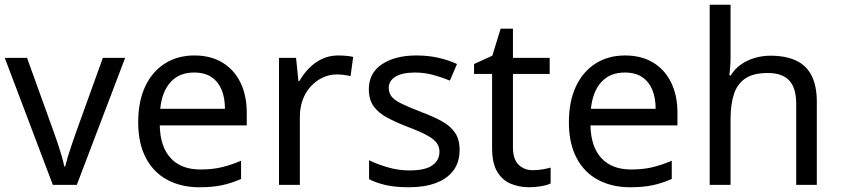

<svg xmlns="http://www.w3.org/2000/svg" viewBox="-20 -780 3547 810"><path d="M203 0 0 -536H94L208 -220Q216 -198 225 -171Q234 -144 241 -119.5Q248 -95 251 -78H255Q259 -95 266.5 -120Q274 -145 283.5 -172Q293 -199 300 -220L414 -536H508L304 0Z M800 -546Q869 -546 918.5 -516Q968 -486 994.5 -431.5Q1021 -377 1021 -304V-251H654Q656 -160 700.5 -112.5Q745 -65 825 -65Q876 -65 915.5 -74.5Q955 -84 997 -102V-25Q956 -7 916 1.5Q876 10 821 10Q745 10 686.5 -21Q628 -52 595.5 -113.5Q563 -175 563 -264Q563 -352 592.5 -415Q622 -478 675.5 -512Q729 -546 800 -546ZM799 -474Q736 -474 699.5 -433.5Q663 -393 656 -321H929Q929 -367 915 -401Q901 -435 872.5 -454.5Q844 -474 799 -474Z M1407 -546Q1422 -546 1439.5 -544.5Q1457 -543 1470 -540L1459 -459Q1446 -462 1430.5 -464Q1415 -466 1401 -466Q1370 -466 1342 -453Q1314 -440 1292 -416.5Q1270 -393 1257.5 -360Q1245 -327 1245 -286V0H1157V-536H1229L1239 -438H1243Q1260 -468 1284 -492.5Q1308 -517 1339 -531.5Q1370 -546 1407 -546Z M1919 -148Q1919 -96 1893 -61Q1867 -26 1819 -8Q1771 10 1705 10Q1649 10 1608.5 1Q1568 -8 1537 -24V-104Q1569 -88 1614.5 -74.5Q1660 -61 1707 -61Q1774 -61 1804 -82.5Q1834 -104 1834 -140Q1834 -160 1823 -176Q1812 -192 1783.5 -208Q1755 -224 1702 -244Q1650 -264 1613 -284Q1576 -304 1556 -332Q1536 -360 1536 -404Q1536 -472 1591.5 -509Q1647 -546 1737 -546Q1786 -546 1828.5 -536.5Q1871 -527 1908 -510L1878 -440Q1844 -454 1807 -464Q1770 -474 1731 -474Q1677 -474 1648.5 -456.5Q1620 -439 1620 -409Q1620 -387 1633 -371.5Q1646 -356 1676.5 -341.5Q1707 -327 1758 -307Q1809 -288 1845 -268Q1881 -248 1900 -219.5Q1919 -191 1919 -148Z M2228 -62Q2248 -62 2269 -65.5Q2290 -69 2303 -73V-6Q2289 1 2263 5.5Q2237 10 2213 10Q2171 10 2135.5 -4.5Q2100 -19 2078 -55Q2056 -91 2056 -156V-468H1980V-510L2057 -545L2092 -659H2144V-536H2299V-468H2144V-158Q2144 -109 2167.5 -85.5Q2191 -62 2228 -62Z M2617 -546Q2686 -546 2735.5 -516Q2785 -486 2811.5 -431.5Q2838 -377 2838 -304V-251H2471Q2473 -160 2517.5 -112.5Q2562 -65 2642 -65Q2693 -65 2732.5 -74.5Q2772 -84 2814 -102V-25Q2773 -7 2733 1.5Q2693 10 2638 10Q2562 10 2503.5 -21Q2445 -52 2412.5 -113.5Q2380 -175 2380 -264Q2380 -352 2409.5 -415Q2439 -478 2492.5 -512Q2546 -546 2617 -546ZM2616 -474Q2553 -474 2516.5 -433.5Q2480 -393 2473 -321H2746Q2746 -367 2732 -401Q2718 -435 2689.5 -454.5Q2661 -474 2616 -474Z M3062 -537Q3062 -518 3060.5 -498Q3059 -478 3057 -462H3063Q3080 -490 3106 -508Q3132 -526 3164 -535.5Q3196 -545 3230 -545Q3295 -545 3338.5 -524.5Q3382 -504 3404 -461Q3426 -418 3426 -349V0H3339V-343Q3339 -408 3310 -440Q3281 -472 3219 -472Q3159 -472 3125 -449.5Q3091 -427 3076.5 -383.5Q3062 -340 3062 -277V0H2974V-760H3062Z"/></svg>

Font: utamil15
Style: Book
Weight: 400
Designer: Jelle Bosma - Monotype Design Team
Foundry: Monotype Imaging Inc.
Version: Version 2.003